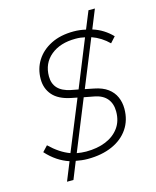

<svg xmlns="http://www.w3.org/2000/svg" viewBox="-127 -854 845 1041"><g transform="rotate(-15 296.0 -334.0)"><path d="M118 100 160 -4Q126 -15 94.5 -36Q63 -57 35 -88L64 -119Q92 -92 120 -73.5Q148 -55 176 -45L291 -326L256 -333Q188 -347 156 -384Q124 -421 124 -474Q124 -532 153 -578Q182 -624 235.5 -651Q289 -678 363 -678Q380 -678 397 -676Q414 -674 431 -670L471 -768H507L464 -662Q496 -652 523 -635Q550 -618 572 -595L543 -563Q523 -583 499.5 -598Q476 -613 448 -623L341 -360L391 -350Q437 -341 465.5 -320Q494 -299 507.5 -268.5Q521 -238 521 -202Q521 -138 488.5 -90Q456 -42 397 -16Q338 10 259 10Q242 10 225.5 8Q209 6 193 3L154 100ZM209 -36Q222 -34 234.5 -32.5Q247 -31 261 -31Q324 -31 371.5 -50.5Q419 -70 446.5 -107.5Q474 -145 474 -199Q474 -243 451 -271Q428 -299 382 -308L324 -319ZM308 -367 415 -631Q403 -634 390.5 -635.5Q378 -637 363 -637Q276 -637 223.5 -593.5Q171 -550 171 -477Q171 -436 194.5 -410.5Q218 -385 266 -375Z"/></g></svg>

Font: Gantari ExtraLight
Style: Italic
Weight: 250
Italic angle: -10°
Designer: Anugrah Pasau
Foundry: Lafontype
Version: Version 1.000